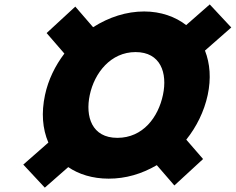

<svg xmlns="http://www.w3.org/2000/svg" viewBox="-20 -842 1067 869"><path d="M899.1 -122.2 823.1 -210C868.8 -267 904.1 -337.2 920.1 -412.2C935.9 -486.7 930.8 -553.8 907.7 -613.1L1026.7 -717.6L929.3 -822L822.6 -728.4C774.3 -766.1 707.8 -790.1 632.6 -790.1C552.4 -790.1 473.6 -764.7 401.4 -718.9L320.8 -812.1L191 -692.4L271.4 -599.5C229.9 -545.1 198.4 -481.1 183.7 -412.2C166.6 -331.6 172 -259.8 198.9 -196.7L85.4 -97.1L182.8 7.3L288.9 -85.7C335.8 -53.4 398.8 -33.4 471.8 -33.4C548.7 -33.4 621.3 -54.6 689.7 -94.5L769.2 -2.6ZM386.3 -412.2C407.5 -512.2 481.3 -606.3 593.6 -606.3C706.6 -606.3 738.8 -512.3 717.5 -412.2C696.2 -311.7 627.4 -218.1 511.1 -218.1C395.6 -218.1 365.5 -314.4 386.3 -412.2Z"/></svg>

Font: Hussar Nova
Style: 96
Weight: 700
Foundry: Cannot Into Space Fonts
Version: Version 0.99